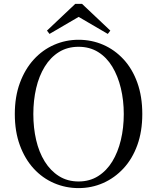

<svg xmlns="http://www.w3.org/2000/svg" viewBox="-20 -949 807 985"><path d="M401 -929 546 -792 533 -775 355 -879H412L234 -775L221 -792L366 -929ZM383 16Q317 16 257.5 -9.5Q198 -35 153 -84Q108 -133 82 -203.5Q56 -274 56 -364Q56 -453 82 -523.5Q108 -594 153 -643.5Q198 -693 257.5 -719Q317 -745 383 -745Q450 -745 509 -719.5Q568 -694 613.5 -645Q659 -596 684.5 -525Q710 -454 710 -364Q710 -275 684.5 -204.5Q659 -134 613.5 -85Q568 -36 509 -10Q450 16 383 16ZM383 -18Q440 -18 483.5 -45.5Q527 -73 556 -120.5Q585 -168 600 -230.5Q615 -293 615 -364Q615 -434 600 -496.5Q585 -559 556 -607Q527 -655 483.5 -682Q440 -709 383 -709Q326 -709 282.5 -682Q239 -655 209.5 -607Q180 -559 165.5 -496.5Q151 -434 151 -364Q151 -293 165.5 -230.5Q180 -168 209.5 -120.5Q239 -73 282.5 -45.5Q326 -18 383 -18Z"/></svg>

Font: Noto Serif JP ExtraLight
Style: Regular
Weight: 400
Version: Version 2.003-H1;hotconv 1.1.1;makeotfexe 2.6.0